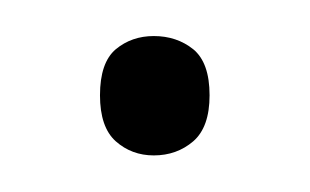

<svg xmlns="http://www.w3.org/2000/svg" viewBox="-20 -79 171 106"><path d="M35.2 -26.4Q35.2 -44.4 43.9 -51.8Q52.7 -59.1 64.9 -59.1Q77.6 -59.1 86.7 -51.8Q95.7 -44.4 95.7 -26.4Q95.7 -8.8 86.7 -1Q77.6 6.8 64.9 6.8Q52.7 6.8 43.9 -1Q35.2 -8.8 35.2 -26.4Z"/></svg>

Font: NotoSansOldHungarianUI
Style: Regular
Weight: 400
Designer: Monotype Design Team
Foundry: Monotype Imaging Inc.
Version: Version 1001.000; ttfautohint (v1.8.4.7-5d5b)